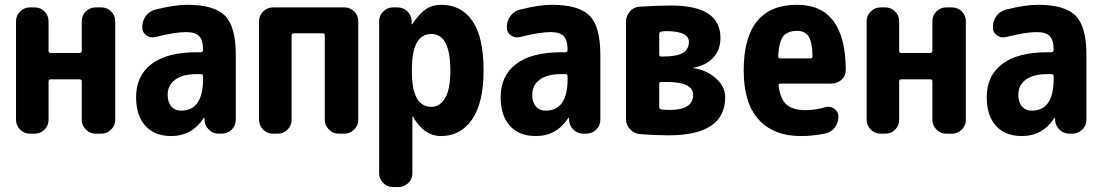

<svg xmlns="http://www.w3.org/2000/svg" viewBox="-20 -550 4540 790"><path d="M397.5 -519.5Q420.9 -519.5 437.5 -502.9Q454.1 -486.3 454.1 -462.9V-56.6Q454.1 -33.2 437 -16.6Q419.9 0 397.5 0H373Q349.6 0 333 -17.1Q316.4 -34.2 316.4 -56.6V-215.8Q316.4 -223.6 306.6 -223.6H189.5Q180.7 -223.6 179.7 -215.8V-56.6Q179.7 -33.2 163.1 -16.6Q146.5 0 123 0H102.5Q79.1 0 62.5 -17.1Q45.9 -34.2 45.9 -56.6V-462.9Q45.9 -486.3 63 -502.9Q80.1 -519.5 102.5 -519.5H123Q146.5 -519.5 163.1 -502.9Q179.7 -486.3 179.7 -462.9V-339.8Q179.7 -332 189.5 -332H306.6Q315.4 -332 316.4 -339.8V-462.9Q316.4 -486.3 333 -502.9Q349.6 -519.5 373 -519.5Z M815.4 -224.6V-236.3Q815.4 -245.1 805.7 -245.1H790Q731.4 -245.1 700.7 -222.2Q669.9 -199.2 669.9 -160.2Q669.9 -128.9 685.1 -111.8Q700.2 -94.7 724.6 -94.7Q815.4 -94.7 815.4 -224.6ZM750 -530.3Q861.3 -530.3 905.8 -485.4Q950.2 -440.4 950.2 -325.2V-56.6Q950.2 -33.2 933.1 -16.6Q916 0 892.6 0H879.9Q855.5 0 838.9 -17.1Q822.3 -34.2 821.3 -56.6V-64.5Q821.3 -65.4 820.3 -65.4Q818.4 -65.4 818.4 -64.5Q769.5 9.8 684.6 9.8Q616.2 9.8 578.1 -32.2Q540 -74.2 540 -150.4Q540 -238.3 603.5 -286.6Q667 -335 790 -335H805.7Q814.5 -335 815.4 -343.8V-344.7Q815.4 -384.8 799.3 -401.4Q783.2 -418 745.1 -418Q700.2 -418 619.1 -397.5Q599.6 -392.6 582.5 -404.3Q565.4 -416 565.4 -436.5V-438.5Q565.4 -464.8 580.6 -484.9Q595.7 -504.9 620.1 -510.7Q699.2 -530.3 750 -530.3Z M1397.5 -519.5Q1420.9 -519.5 1437.5 -502.9Q1454.1 -486.3 1454.1 -462.9V-56.6Q1454.1 -33.2 1437 -16.6Q1419.9 0 1397.5 0H1373Q1349.6 0 1333 -17.1Q1316.4 -34.2 1316.4 -56.6V-404.3Q1316.4 -413.1 1306.6 -413.1H1189.5Q1180.7 -413.1 1179.7 -404.3V-56.6Q1179.7 -33.2 1163.1 -16.6Q1146.5 0 1123 0H1102.5Q1079.1 0 1062.5 -17.1Q1045.9 -34.2 1045.9 -56.6V-462.9Q1045.9 -486.3 1063 -502.9Q1080.1 -519.5 1102.5 -519.5Z M1754.9 -110.4Q1790 -110.4 1811.5 -146.5Q1833 -182.6 1833 -259.8Q1833 -410.2 1754.9 -410.2Q1674.8 -410.2 1674.8 -264.6V-254.9Q1674.8 -110.4 1754.9 -110.4ZM1794.9 -530.3Q1877.9 -530.3 1923.8 -463.9Q1969.7 -397.5 1969.7 -259.8Q1969.7 -127 1922.4 -58.6Q1875 9.8 1794.9 9.8Q1724.6 9.8 1679.7 -69.3Q1679.7 -70.3 1677.7 -70.3Q1676.8 -70.3 1676.8 -69.3V163.1Q1676.8 186.5 1659.7 203.1Q1642.6 219.7 1620.1 219.7H1596.7Q1573.2 219.7 1556.6 202.6Q1540 185.5 1540 163.1V-462.9Q1540 -486.3 1557.1 -502.9Q1574.2 -519.5 1596.7 -519.5H1615.2Q1639.6 -519.5 1656.2 -503.4Q1672.9 -487.3 1673.8 -462.9V-451.2Q1673.8 -450.2 1674.8 -450.2Q1676.8 -450.2 1676.8 -451.2Q1706.1 -495.1 1732.9 -512.7Q1759.8 -530.3 1794.9 -530.3Z M2315.4 -224.6V-236.3Q2315.4 -245.1 2305.7 -245.1H2290Q2231.4 -245.1 2200.7 -222.2Q2169.9 -199.2 2169.9 -160.2Q2169.9 -128.9 2185.1 -111.8Q2200.2 -94.7 2224.6 -94.7Q2315.4 -94.7 2315.4 -224.6ZM2250 -530.3Q2361.3 -530.3 2405.8 -485.4Q2450.2 -440.4 2450.2 -325.2V-56.6Q2450.2 -33.2 2433.1 -16.6Q2416 0 2392.6 0H2379.9Q2355.5 0 2338.9 -17.1Q2322.3 -34.2 2321.3 -56.6V-64.5Q2321.3 -65.4 2320.3 -65.4Q2318.4 -65.4 2318.4 -64.5Q2269.5 9.8 2184.6 9.8Q2116.2 9.8 2078.1 -32.2Q2040 -74.2 2040 -150.4Q2040 -238.3 2103.5 -286.6Q2167 -335 2290 -335H2305.7Q2314.5 -335 2315.4 -343.8V-344.7Q2315.4 -384.8 2299.3 -401.4Q2283.2 -418 2245.1 -418Q2200.2 -418 2119.1 -397.5Q2099.6 -392.6 2082.5 -404.3Q2065.4 -416 2065.4 -436.5V-438.5Q2065.4 -464.8 2080.6 -484.9Q2095.7 -504.9 2120.1 -510.7Q2199.2 -530.3 2250 -530.3Z M2736.3 -97.7Q2832 -97.7 2832 -160.2Q2832 -212.9 2720.7 -212.9H2701.2Q2692.4 -212.9 2692.4 -205.1V-110.4Q2692.4 -102.5 2700.2 -99.6Q2722.7 -97.7 2736.3 -97.7ZM2692.4 -410.2V-325.2Q2692.4 -317.4 2701.2 -317.4H2707Q2763.7 -317.4 2789.1 -332Q2814.5 -346.7 2814.5 -377.9Q2814.5 -421.9 2720.7 -421.9Q2711.9 -421.9 2700.2 -419.9Q2692.4 -418 2692.4 -410.2ZM2834 -269.5Q2887.7 -261.7 2925.8 -227.5Q2963.9 -193.4 2963.9 -150.4Q2963.9 6.8 2731.4 6.8Q2679.7 6.8 2614.3 2Q2589.8 0 2572.8 -18.1Q2555.7 -36.1 2555.7 -59.6V-460Q2555.7 -484.4 2571.8 -502.9Q2587.9 -521.5 2612.3 -522.5Q2682.6 -527.3 2741.2 -527.3Q2944.3 -527.3 2944.3 -394.5Q2944.3 -343.8 2914.1 -312Q2883.8 -280.3 2834 -271.5Q2833 -271.5 2833 -269.5Z M3314.5 -309.6Q3323.2 -309.6 3323.2 -318.4Q3322.3 -377 3307.1 -399.9Q3292 -422.9 3259.8 -422.9Q3220.7 -422.9 3203.1 -401.4Q3185.5 -379.9 3181.6 -318.4Q3181.6 -310.5 3190.4 -309.6ZM3259.8 -530.3Q3459 -530.3 3460 -261.7Q3460 -237.3 3442.4 -221.7Q3424.8 -206.1 3401.4 -206.1H3191.4Q3182.6 -206.1 3183.6 -198.2Q3190.4 -141.6 3216.8 -119.1Q3243.2 -96.7 3294.9 -96.7Q3333 -96.7 3377.9 -109.4Q3397.5 -114.3 3413.6 -102.1Q3429.7 -89.8 3429.7 -70.3Q3429.7 -44.9 3415 -25.4Q3400.4 -5.9 3376 -1Q3326.2 9.8 3275.4 9.8Q3163.1 9.8 3101.6 -58.1Q3040 -126 3040 -259.8Q3040 -530.3 3259.8 -530.3Z M3897.5 -519.5Q3920.9 -519.5 3937.5 -502.9Q3954.1 -486.3 3954.1 -462.9V-56.6Q3954.1 -33.2 3937 -16.6Q3919.9 0 3897.5 0H3873Q3849.6 0 3833 -17.1Q3816.4 -34.2 3816.4 -56.6V-215.8Q3816.4 -223.6 3806.6 -223.6H3689.5Q3680.7 -223.6 3679.7 -215.8V-56.6Q3679.7 -33.2 3663.1 -16.6Q3646.5 0 3623 0H3602.5Q3579.1 0 3562.5 -17.1Q3545.9 -34.2 3545.9 -56.6V-462.9Q3545.9 -486.3 3563 -502.9Q3580.1 -519.5 3602.5 -519.5H3623Q3646.5 -519.5 3663.1 -502.9Q3679.7 -486.3 3679.7 -462.9V-339.8Q3679.7 -332 3689.5 -332H3806.6Q3815.4 -332 3816.4 -339.8V-462.9Q3816.4 -486.3 3833 -502.9Q3849.6 -519.5 3873 -519.5Z M4315.4 -224.6V-236.3Q4315.4 -245.1 4305.7 -245.1H4290Q4231.4 -245.1 4200.7 -222.2Q4169.9 -199.2 4169.9 -160.2Q4169.9 -128.9 4185.1 -111.8Q4200.2 -94.7 4224.6 -94.7Q4315.4 -94.7 4315.4 -224.6ZM4250 -530.3Q4361.3 -530.3 4405.8 -485.4Q4450.2 -440.4 4450.2 -325.2V-56.6Q4450.2 -33.2 4433.1 -16.6Q4416 0 4392.6 0H4379.9Q4355.5 0 4338.9 -17.1Q4322.3 -34.2 4321.3 -56.6V-64.5Q4321.3 -65.4 4320.3 -65.4Q4318.4 -65.4 4318.4 -64.5Q4269.5 9.8 4184.6 9.8Q4116.2 9.8 4078.1 -32.2Q4040 -74.2 4040 -150.4Q4040 -238.3 4103.5 -286.6Q4167 -335 4290 -335H4305.7Q4314.5 -335 4315.4 -343.8V-344.7Q4315.4 -384.8 4299.3 -401.4Q4283.2 -418 4245.1 -418Q4200.2 -418 4119.1 -397.5Q4099.6 -392.6 4082.5 -404.3Q4065.4 -416 4065.4 -436.5V-438.5Q4065.4 -464.8 4080.6 -484.9Q4095.7 -504.9 4120.1 -510.7Q4199.2 -530.3 4250 -530.3Z"/></svg>

Font: Rounded Mgen+ 1m bold
Style: Bold
Weight: 700
Designer: [Source Han Sans]
Ryoko NISHIZUKA  (kana & ideographs); Paul D. Hunt (Latin, Greek & Cyrillic); Wenlong ZHANG  (bopomofo
Version: Version 1.059.20150602